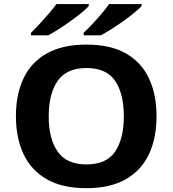

<svg xmlns="http://www.w3.org/2000/svg" viewBox="-20 -931 863 960"><path d="M762.7 -349.6Q762.7 -241.7 725.1 -160.9Q687.5 -80.1 609.9 -35.2Q532.2 9.8 411.6 9.8Q291 9.8 213.1 -35.2Q135.3 -80.1 97.4 -161.1Q59.6 -242.2 59.6 -350.6Q59.6 -458.5 97.4 -538.8Q135.3 -619.1 213.4 -663.6Q291.5 -708 412.6 -708Q532.7 -708 610.1 -663.6Q687.5 -619.1 725.1 -538.6Q762.7 -458 762.7 -349.6ZM223.6 -349.6Q223.6 -237.3 268.3 -173.1Q313 -108.9 411.6 -108.9Q512.2 -108.9 555.7 -173.1Q599.1 -237.3 599.1 -349.6Q599.1 -462.4 555.7 -526.6Q512.2 -590.8 412.6 -590.8Q313 -590.8 268.3 -526.6Q223.6 -462.4 223.6 -349.6ZM688 -910.6V-900.9Q676.8 -888.2 653.1 -868.7Q629.4 -849.1 599.6 -827.6Q569.8 -806.2 539.3 -786.9Q508.8 -767.6 484.4 -754.4H398.4V-767.6Q418.5 -786.1 442.1 -811.3Q465.8 -836.4 488 -862.5Q510.3 -888.7 525.4 -910.6ZM423.8 -910.6V-900.9Q413.1 -888.2 389.4 -868.7Q365.7 -849.1 335.9 -827.6Q306.2 -806.2 275.9 -786.9Q245.6 -767.6 221.2 -754.4H135.3V-767.6Q154.8 -786.1 178 -811.3Q201.2 -836.4 223.6 -862.5Q246.1 -888.7 262.2 -910.6Z"/></svg>

Font: Lunasima
Style: Bold
Weight: 700
Designer: The DocRepair Project, Monotype Design Team
Foundry: Google
Version: Version 2.009